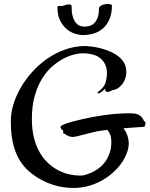

<svg xmlns="http://www.w3.org/2000/svg" viewBox="-20 -931 748 959"><path d="M393.1 -665Q377 -665 351.8 -659.2Q326.7 -653.3 298.3 -638.7Q270 -624 241.7 -599.9Q213.4 -575.7 190.7 -539.1Q168 -502.4 153.6 -452.4Q139.2 -402.3 139.2 -335.9Q139.2 -282.2 150.1 -240.5Q161.1 -198.7 179.7 -167.5Q198.2 -136.2 222.4 -114.5Q246.6 -92.8 273.2 -79.3Q299.8 -65.9 326.4 -60.1Q353 -54.2 377 -54.2Q382.3 -54.2 387.5 -54.2Q392.6 -54.2 397.9 -55.2Q408.2 -58.1 422.1 -63Q436 -67.9 451.2 -76.2Q466.3 -84.5 481 -96.7Q495.6 -108.9 507.6 -126.2Q519.5 -143.6 527.3 -166Q535.2 -188.5 536.1 -217.8Q536.6 -244.6 530 -259.5Q523.4 -274.4 516.1 -282.2L488.8 -278.8Q467.3 -275.9 444.8 -270.5Q422.4 -265.1 402.3 -259.8Q382.3 -254.4 366.2 -250.5Q350.1 -246.6 340.8 -247.1Q333.5 -247.6 327.1 -249.5Q321.3 -251 315.2 -254.2Q309.1 -257.3 305.2 -263.2Q302.7 -261.7 301.3 -261.7Q299.8 -261.7 298.8 -262.2Q297.4 -262.7 296.9 -264.2Q296.4 -265.6 295.9 -267.6Q294.9 -272.5 294.9 -280.8Q292.5 -280.8 289.6 -282.7Q288.1 -283.7 287.1 -285.2Q284.7 -289.1 282.7 -293Q280.8 -296.9 283.2 -299.8Q284.2 -301.8 291.5 -305.9Q298.8 -310.1 316.4 -315.9Q334 -321.8 364 -329.3Q394 -336.9 440.9 -346.2Q501.5 -357.4 545.9 -361.3Q590.3 -365.2 618.2 -365.2Q633.8 -365.2 643.6 -364.5Q653.3 -363.8 658.2 -362.8Q669.4 -360.4 676.3 -355.7Q683.1 -351.1 687 -347.2Q689 -345.2 690.9 -342.3Q694.3 -337.9 699.2 -326.2Q704.6 -324.2 706.5 -320.3Q707.5 -318.4 707 -316.9Q706.1 -312.5 704.6 -305.2Q703.1 -297.9 700.2 -297.9Q698.7 -297.4 690.2 -296.9Q681.6 -296.4 667.5 -295.4Q653.3 -294.4 635 -293.2Q616.7 -292 596.2 -290Q606 -278.8 612.8 -263.2Q619.6 -247.6 622.1 -229Q625.5 -205.1 617.4 -178.2Q609.4 -151.4 592.5 -125Q575.7 -98.6 550.3 -74.5Q524.9 -50.3 493.4 -32Q461.9 -13.7 424.8 -2.9Q387.7 7.8 347.2 7.8Q323.7 7.8 298.1 4.4Q272.5 1 245.6 -7.6Q218.8 -16.1 191.2 -30.3Q163.6 -44.4 136.2 -65.9Q84 -106.4 58.6 -170.7Q33.2 -234.9 34.2 -328.1Q34.2 -367.7 47.1 -410.2Q60.1 -452.6 83.7 -493.4Q107.4 -534.2 140.4 -571Q173.3 -607.9 213.6 -636.2Q253.9 -664.6 300.5 -681.9Q347.2 -699.2 397.9 -701.2Q414.1 -701.2 435.3 -698.7Q456.5 -696.3 479.2 -690.7Q502 -685.1 523.9 -676.3Q545.9 -667.5 564.2 -654.8Q582.5 -642.1 594.7 -625.2Q606.9 -608.4 609.9 -586.9Q613.3 -562 606.7 -542Q600.1 -522 588.6 -508.3Q577.1 -494.6 564 -487.5Q550.8 -480.5 541 -481Q534.2 -476.6 529.3 -474.6Q524.4 -472.7 520.5 -472.2Q516.1 -471.2 513.2 -472.2Q509.8 -473.6 507.8 -476.1Q505.9 -478.5 505.1 -481.7Q504.4 -484.9 506.8 -490.2Q496.1 -478.5 489 -473.1Q481.9 -467.8 477.5 -465.8Q472.2 -463.9 469.2 -464.8Q464.8 -467.8 467.5 -470.2Q470.2 -472.7 476.6 -477.5Q482.9 -482.4 491.2 -491Q499.5 -499.5 505.9 -514.2Q508.8 -524.4 511.5 -537.6Q514.2 -550.8 514.2 -564.9Q514.2 -591.8 504.4 -610.8Q494.6 -629.9 478.3 -642.1Q461.9 -654.3 439.9 -659.7Q418 -665 393.1 -665ZM267.1 -896Q267.1 -899.9 270 -900.6Q272.9 -901.4 277.6 -901.4Q282.2 -901.4 287.6 -901.1Q293 -900.9 297.4 -902.8Q302.2 -905.3 309.1 -907Q315.9 -908.7 322 -908.9Q328.1 -909.2 332.5 -907.7Q336.9 -906.2 337.4 -901.9Q337.4 -871.6 342.5 -851.8Q347.7 -832 356.7 -819.8Q365.7 -807.6 377.4 -802.7Q389.2 -797.9 402.3 -797.9Q413.6 -797.9 426.3 -801.3Q439 -804.7 449.5 -814.2Q460 -823.7 467 -841.1Q474.1 -858.4 474.1 -886.2Q474.1 -897 484.4 -902.8Q494.6 -908.7 506.6 -910.4Q518.6 -912.1 528.8 -910.2Q539.1 -908.2 539.1 -903.8Q539.1 -864.3 527.3 -836.4Q515.6 -808.6 495.8 -790.5Q476.1 -772.5 449.7 -764.2Q423.3 -755.9 394 -755.9Q376 -755.9 353.8 -762.9Q331.5 -770 312.3 -786.4Q293 -802.7 279.8 -829.6Q266.6 -856.4 267.1 -896Z"/></svg>

Font: Oregano
Style: Regular
Weight: 400
Version: Version 1.000